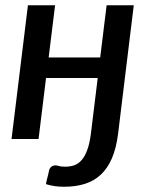

<svg xmlns="http://www.w3.org/2000/svg" viewBox="-20 -530 566 732"><path d="M490 -510 430 -18.5Q423 36 406.5 74Q390 112 364.2 136Q338.5 160 303.5 171Q268.5 182 224.5 182Q205.5 182 189.5 179.8Q173.5 177.5 155 172Q156.5 164 158 157.8Q159.5 151.5 161 146Q162.5 140.5 164 134.2Q165.5 128 167 120Q169 111.5 175.2 106Q181.5 100.5 192 100.5Q197.5 100.5 204.8 103Q212 105.5 228.5 105.5Q246.5 105.5 262 100.5Q277.5 95.5 290.2 81.5Q303 67.5 312.2 43Q321.5 18.5 326.5 -20L352.5 -232.5H155.5L127 0H24L86.5 -510H190L165.5 -311H362L386.5 -510Z"/></svg>

Font: Lato SemiBold
Style: Italic
Weight: 600
Italic angle: -7°
Designer: Lukasz Dziedzic with Adam Twardoch and Botio Nikoltchev
Foundry: tyPoland Lukasz Dziedzic
Version: Version 2.015; 2015-08-06; http://www.latofonts.com/